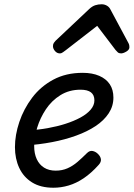

<svg xmlns="http://www.w3.org/2000/svg" viewBox="-20 -860 626 899"><path d="M230 19Q170 19 130 -6Q90 -31 70 -74Q50 -117 50 -171Q50 -228 70.5 -289Q91 -350 130.5 -402.5Q170 -455 229.5 -487Q289 -519 367 -519Q412 -519 444.5 -505Q477 -491 494 -465.5Q511 -440 511 -403Q511 -363 489 -329.5Q467 -296 428 -270Q389 -244 336.5 -225Q284 -206 223.5 -194.5Q163 -183 99 -179L115 -250Q159 -252 203.5 -260Q248 -268 287 -280.5Q326 -293 356.5 -309.5Q387 -326 404.5 -346.5Q422 -367 422 -390Q422 -415 406 -427.5Q390 -440 357 -440Q304 -440 263 -414.5Q222 -389 195 -348.5Q168 -308 154 -262Q140 -216 140 -176Q140 -141 152 -115Q164 -89 186.5 -75Q209 -61 241 -61Q271 -61 296 -72Q321 -83 343 -102Q365 -121 387 -143Q400 -156 414 -153Q428 -150 439 -139Q451 -127 452.5 -114Q454 -101 442 -88Q407 -49 372 -25.5Q337 -2 301.5 8.5Q266 19 230 19ZM260 -610Q247 -610 237.5 -621Q228 -632 228 -644Q228 -653 232 -659Q236 -665 240 -669L398 -818Q412 -831 426 -835.5Q440 -840 456 -840Q469 -840 480.5 -833.5Q492 -827 498 -814L580 -661Q584 -654 585 -649Q586 -644 586 -639Q586 -627 571.5 -618.5Q557 -610 547 -610Q537 -610 531.5 -615Q526 -620 521 -626L435 -739L288 -625Q282 -621 275 -615.5Q268 -610 260 -610Z"/></svg>

Font: Playwrite CU
Style: Regular
Weight: 400
Designer: Veronika Burian, José Scaglione
Foundry: TypeTogether
Version: Version 1.002